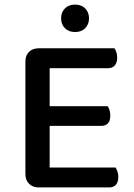

<svg xmlns="http://www.w3.org/2000/svg" viewBox="-20 -818 584 839"><path d="M149 1Q123 1 107 -15Q91 -31 91 -57V-550Q91 -576 107 -591.5Q123 -607 149 -607H480Q485 -601 488.5 -590Q492 -579 492 -566Q492 -544 481.5 -532Q471 -520 453 -520H197V-354H450Q455 -348 458.5 -337Q462 -326 462 -313Q462 -290 451.5 -279Q441 -268 423 -268H197V-86H485Q489 -80 493 -69Q497 -58 497 -45Q497 -22 486.5 -10.5Q476 1 458 1ZM369 -738Q369 -712 352.5 -695Q336 -678 308 -678Q280 -678 263.5 -695Q247 -712 247 -738Q247 -764 263.5 -781Q280 -798 308 -798Q336 -798 352.5 -781Q369 -764 369 -738Z"/></svg>

Font: Baloo Paaji 2 Medium
Style: Regular
Weight: 500
Designer: Shuchita Grover, Noopur Datye and Ek Type
Foundry: Ek Type
Version: Version 1.640;hotconv 1.0.111;makeotfexe 2.5.65597; ttfautoh